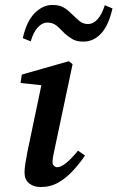

<svg xmlns="http://www.w3.org/2000/svg" viewBox="-20 -741 474 775"><path d="M79 -45Q79 -60 82.5 -82Q86 -104 91 -130L147 -397L63 -406L68 -440L258 -494L273 -482L200 -137Q192 -103 192 -87Q192 -77 198 -71.5Q204 -66 211 -66Q240 -66 295 -133L323 -113Q302 -82 275 -52.5Q248 -23 216 -4.5Q184 14 144 14Q116 14 97.5 -1Q79 -16 79 -45ZM72 -587Q87 -655 120 -688Q153 -721 191 -721Q220 -721 237.5 -710.5Q255 -700 268 -686Q284 -671 299 -657.5Q314 -644 336 -644Q356 -644 373.5 -663Q391 -682 403 -720L434 -707Q418 -637 387.5 -605Q357 -573 317 -573Q289 -573 271.5 -583.5Q254 -594 240 -607Q226 -622 210 -636Q194 -650 171 -650Q151 -650 133 -631Q115 -612 104 -574Z"/></svg>

Font: Source Serif Pro SemiBold
Style: Italic
Weight: 600
Italic angle: -12°
Designer: Frank Grießhammer
Foundry: Adobe Systems Incorporated
Version: Version 3.001;hotconv 1.0.111;makeotfexe 2.5.65597